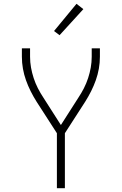

<svg xmlns="http://www.w3.org/2000/svg" viewBox="-20 -989 640 1009"><path d="M279 0V-289L172 -455Q155 -482 141 -510Q127 -538 116.5 -567.5Q106 -597 100.5 -628Q95 -659 95 -691V-735H138V-691Q138 -662 143 -634Q148 -606 157 -578.5Q166 -551 179 -525.5Q192 -500 208 -476L300 -332L392 -476Q408 -500 421 -525.5Q434 -551 443 -578.5Q452 -606 457 -634Q462 -662 462 -691V-735H505V-691Q505 -659 499.5 -628Q494 -597 483.5 -567.5Q473 -538 459 -510Q445 -482 428 -455L321 -289V0ZM293 -804 264 -826 382 -969 418 -941Z"/></svg>

Font: Zed Sans Extralight Extended
Style: Regular
Weight: 200
Width: 7
Designer: Belleve Invis
Foundry: Belleve Invis
Version: Version 1.0.0; ttfautohint (v1.8.4)